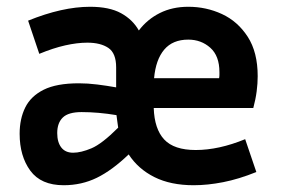

<svg xmlns="http://www.w3.org/2000/svg" viewBox="-20 -537 834 567"><path d="M737 -29Q685 -8 639 1Q593 10 552 10Q484 10 436 -14Q388 -38 360 -81Q311 -34 266 -12Q221 10 168 10Q101 10 69.5 -33Q38 -76 38 -142Q38 -186 54.5 -219.5Q71 -253 109 -272Q147 -291 213 -291Q239 -291 267 -287.5Q295 -284 323 -279V-338Q323 -380 300 -395.5Q277 -411 238 -411Q208 -411 172.5 -403Q137 -395 96 -378L63 -476Q164 -517 246 -517Q303 -517 337.5 -498Q372 -479 390 -447Q415 -480 452 -498.5Q489 -517 536 -517Q589 -517 635.5 -495.5Q682 -474 711.5 -428.5Q741 -383 741 -312Q741 -291 738 -267.5Q735 -244 728 -218H434Q436 -156 465 -125Q494 -94 558 -94Q592 -94 628.5 -102Q665 -110 704 -126ZM536 -420Q490 -420 465 -390.5Q440 -361 435 -306H627Q628 -311 628 -315.5Q628 -320 628 -324Q628 -372 601 -396Q574 -420 536 -420ZM149 -144Q149 -117 161 -101.5Q173 -86 196 -86Q219 -86 250 -99Q281 -112 329 -160Q328 -169 326.5 -178Q325 -187 324 -197Q270 -206 221 -206Q182 -206 165.5 -190Q149 -174 149 -144Z"/></svg>

Font: Inria Sans
Style: Bold
Weight: 700
Designer: Black Foundry Team
Foundry: Black Foundry
Version: Version 1.2; ttfautohint (v1.8.3)